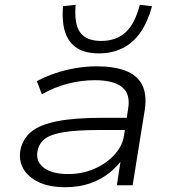

<svg xmlns="http://www.w3.org/2000/svg" viewBox="-20 -774 719 802"><path d="M252 8Q186 8 141 -13.5Q96 -35 76.5 -71Q57 -107 66 -151Q76 -195 111 -224Q146 -253 218 -267.5Q290 -282 409 -282H526L518 -231H398Q301 -231 246.5 -222Q192 -213 167.5 -194Q143 -175 137 -144Q128 -101 162 -74Q196 -47 265 -47Q323 -47 373 -68.5Q423 -90 457 -126.5Q491 -163 498 -207L515 -318Q526 -381 490 -410Q454 -439 376 -439Q320 -439 263.5 -424.5Q207 -410 155 -380L134 -435Q169 -454 210.5 -468Q252 -482 296.5 -489.5Q341 -497 383 -497Q456 -497 504.5 -478.5Q553 -460 573.5 -420Q594 -380 585 -317L534 0H468L486 -116L497 -117Q474 -82 438 -53Q402 -24 356 -8Q310 8 252 8ZM393 -551Q337 -551 302 -573Q267 -595 252.5 -638.5Q238 -682 243 -748L296 -754Q289 -675 314.5 -639Q340 -603 403 -603Q465 -603 504.5 -639Q544 -675 564 -754L615 -748Q597 -682 566.5 -638.5Q536 -595 492.5 -573Q449 -551 393 -551Z"/></svg>

Font: Nunito Sans 10pt Expanded Light
Style: Italic
Weight: 300
Width: 7
Italic angle: -9°
Designer: Vernon Adams
Foundry: Vernon Adams
Version: Version 3.101;gftools[0.9.27]